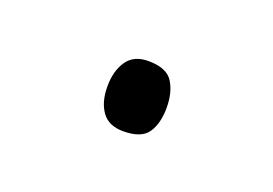

<svg xmlns="http://www.w3.org/2000/svg" viewBox="-32 -129 282 198"><g transform="rotate(20 109.0 -29.5)"><path d="M77 -29Q77 -46 84.5 -57Q92 -68 108 -68Q128 -68 135 -57Q142 -46 142 -29Q142 -12 135 -1.5Q128 9 108 9Q92 9 84.5 -1.5Q77 -12 77 -29Z"/></g></svg>

Font: Noto Sans Disp ExtLt
Style: Regular
Weight: 200
Designer: Monotype Design Team
Foundry: Monotype Imaging Inc.
Version: Version 2.000;GOOG;noto-source:20170915:90ef993387c0